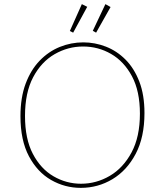

<svg xmlns="http://www.w3.org/2000/svg" viewBox="-20 -903 797 929"><path d="M371 6Q294 6 227.5 -32Q161 -70 120 -147Q79 -224 79 -341Q79 -431 104 -498Q129 -565 172 -609.5Q215 -654 269.5 -676Q324 -698 383 -698Q439 -698 492 -677.5Q545 -657 587 -615Q629 -573 654 -508.5Q679 -444 679 -356Q679 -239 636.5 -158.5Q594 -78 524 -36Q454 6 371 6ZM372 -14Q446 -14 511 -52Q576 -90 616.5 -165.5Q657 -241 657 -353Q657 -462 618.5 -534Q580 -606 517.5 -642Q455 -678 382 -678Q309 -678 244.5 -641Q180 -604 140.5 -529.5Q101 -455 101 -342Q101 -231 139 -158.5Q177 -86 239 -50Q301 -14 372 -14ZM445 -745 429 -754 490 -883 515 -869ZM334 -745 318 -753 376 -883 402 -870Z"/></svg>

Font: Bitter Thin Thin
Style: Regular
Weight: 250
Version: Version 2.002